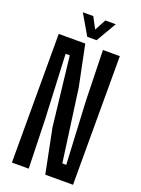

<svg xmlns="http://www.w3.org/2000/svg" viewBox="-177 -1044 826 1122"><g transform="rotate(20 236.5 -483.5)"><path d="M46.5 0V-800H211.5L263.5 -546L325 -96H349.5L329.5 -487L321.5 -800H426.5V0H254L199 -274.5L150 -704.5H124L142.5 -303L151 0ZM209 -841 135.5 -967H200.5L238 -896.5L275.5 -967H340.5L267 -841Z"/></g></svg>

Font: Big Shoulders Display Thin
Style: Bold
Weight: 700
Version: Version 2.002